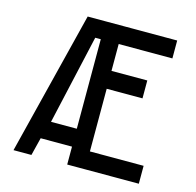

<svg xmlns="http://www.w3.org/2000/svg" viewBox="-114 -918 1056 1036"><g transform="rotate(15 414.0 -400.0)"><path d="M250 -800H350H450H750V-700H450V-550H650V-450H450V-100H750V0H450H406H350V-100H175L150 0H50ZM319 -700 206 -200H350V-700Z"/></g></svg>

Font: Serreria Sobria
Style: Medium
Weight: 500
Version: Version 001.000